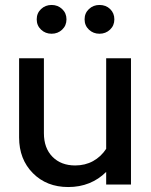

<svg xmlns="http://www.w3.org/2000/svg" viewBox="-20 -744 607 774"><path d="M57 0ZM157 -509V-207Q157 -147 191.5 -112Q226 -77 283 -77Q323 -77 355 -94.5Q387 -112 408 -144V-509H508V0H408V-51Q378 -21 339.5 -5.5Q301 10 255 10Q168 10 112.5 -46Q57 -102 57 -190V-509ZM188 -608Q163 -608 145.5 -624.5Q128 -641 128 -666Q128 -691 145.5 -707.5Q163 -724 188 -724Q213 -724 230.5 -707.5Q248 -691 248 -666Q248 -641 230.5 -624.5Q213 -608 188 -608ZM381 -608Q356 -608 338.5 -624.5Q321 -641 321 -666Q321 -691 338.5 -707.5Q356 -724 381 -724Q407 -724 424 -707.5Q441 -691 441 -666Q441 -641 423.5 -624.5Q406 -608 381 -608Z"/></svg>

Font: Red Hat Display Medium
Style: Regular
Weight: 500
Designer: Pentagram / MCKL
Foundry: Pentagram / MCKL
Version: Version 1.005; Red Hat Display Medium